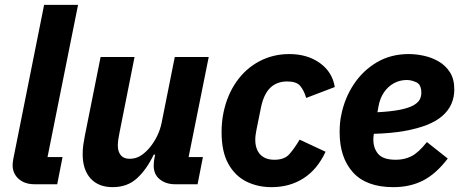

<svg xmlns="http://www.w3.org/2000/svg" viewBox="-20 -760 1905 792"><path d="M216 0H122Q82 0 57 -22Q32 -44 32 -80Q32 -86 33 -92Q34 -98 35 -105L162 -740H302L176 -112H238Z M395 -525H535L473 -213Q470 -199 468 -185Q466 -171 466 -160Q466 -135 478 -120Q490 -105 515 -105Q541 -105 561.5 -118.5Q582 -132 599 -153Q616 -174 628.5 -199.5Q641 -225 647 -255L701 -525H841L758 -112H817L795 0H702Q665 0 639.5 -20Q614 -40 614 -77Q614 -85 615 -94Q616 -103 617 -107L620 -122H614Q585 -61 545 -24.5Q505 12 445 12Q386 12 353.5 -24Q321 -60 321 -124Q321 -144 323.5 -162Q326 -180 330 -200Z M1100 12Q1043 12 996.5 -11Q950 -34 922 -84Q894 -134 894 -215Q894 -236 896 -256.5Q898 -277 902 -296Q917 -368 955 -422.5Q993 -477 1049.5 -507Q1106 -537 1173 -537Q1248 -537 1299.5 -500Q1351 -463 1361 -401L1243 -356Q1234 -387 1218.5 -405.5Q1203 -424 1165 -424Q1121 -424 1094 -397Q1067 -370 1056 -314L1038 -225Q1036 -215 1034.5 -204.5Q1033 -194 1033 -183Q1033 -159 1041.5 -140.5Q1050 -122 1067.5 -111.5Q1085 -101 1112 -101Q1153 -101 1173.5 -124Q1194 -147 1216 -184L1323 -134Q1289 -61 1232 -24.5Q1175 12 1100 12Z M1603 12Q1491 12 1436 -49Q1381 -110 1381 -214Q1381 -233 1382.5 -251Q1384 -269 1388 -287Q1402 -356 1439.5 -412.5Q1477 -469 1534.5 -503Q1592 -537 1666 -537Q1696 -537 1728.5 -530Q1761 -523 1789.5 -506.5Q1818 -490 1836 -462Q1854 -434 1854 -391Q1854 -359 1842 -331.5Q1830 -304 1805 -282Q1780 -260 1740.5 -244.5Q1701 -229 1647 -219.5Q1593 -210 1522 -208Q1521 -199 1520.5 -194Q1520 -189 1520 -185Q1520 -148 1540.5 -124.5Q1561 -101 1613 -101Q1648 -101 1677 -115.5Q1706 -130 1741 -174L1827 -106Q1778 -42 1724.5 -15Q1671 12 1603 12ZM1658 -430Q1629 -430 1604.5 -416.5Q1580 -403 1563.5 -378.5Q1547 -354 1541 -320L1537 -297Q1593 -300 1628.5 -307Q1664 -314 1683.5 -324.5Q1703 -335 1710.5 -348Q1718 -361 1718 -377Q1718 -411 1697.5 -420.5Q1677 -430 1658 -430Z"/></svg>

Font: IBM Plex Sans Var
Style: Italic
Weight: 400
Italic angle: -11.31°
Designer: Mike Abbink, Paul van der Laan, Pieter van Rosmalen
Foundry: Bold Monday
Version: Version 1.001